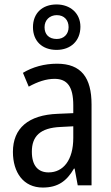

<svg xmlns="http://www.w3.org/2000/svg" viewBox="-20 -832 500 862"><path d="M234 -608C298 -608 341 -649 341 -712C341 -773 295 -812 234 -812C169 -812 128 -772 128 -710C128 -648 169 -608 234 -608ZM235 -657C199 -657 180 -678 180 -710C180 -742 203 -764 235 -764C268 -764 288 -742 288 -710C288 -678 266 -657 235 -657ZM236 -546C179 -546 126 -531 83 -505L109 -443C149 -465 187 -478 225 -478C282 -478 309 -443 309 -359V-324L239 -321C107 -316 38 -256 38 -150C38 -58 85 10 172 10C239 10 279 -18 312 -75H315L329 0H391V-363C391 -483 345 -546 236 -546ZM252 -262 309 -265V-213C309 -113 264 -58 198 -58C152 -58 123 -87 123 -151C123 -220 160 -258 252 -262Z"/></svg>

Font: Noto Sans Bengali Condensed
Style: Regular
Weight: 400
Width: 3
Designer: Jelle Bosma - Monotype Design Team
Foundry: Monotype Imaging Inc.
Version: Version 2.003